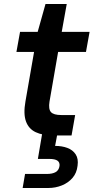

<svg xmlns="http://www.w3.org/2000/svg" viewBox="-20 -676 470 958"><path d="M245 0Q193 0 158 -16.5Q123 -33 109.5 -70.5Q96 -108 107 -170L150 -417H62L80 -517H168L207 -656H313L288 -517H427L409 -417H270L227 -169Q221 -131 234.5 -116.5Q248 -102 286 -102H355L337 0ZM93 262 105 192H213Q242 192 258 182.5Q274 173 277 152Q279 134 266.5 125.5Q254 117 227 117H169L190 -7H266L255 52Q289 52 316 62Q343 72 357.5 94Q372 116 367 151Q363 187 342 211.5Q321 236 289 249Q257 262 221 262Z"/></svg>

Font: DM Sans 11pt SemiBold
Style: Italic
Weight: 600
Italic angle: -10°
Version: Version 4.004;gftools[0.9.30]